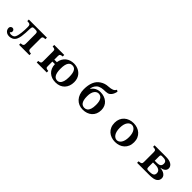

<svg xmlns="http://www.w3.org/2000/svg" viewBox="406 -2491 4188 4188"><g transform="rotate(45 2500.0 -396.5)"><path d="M284.2 -540H842.8V-493.2Q814 -492.7 797.1 -488.5Q780.3 -484.4 771 -476.1Q761.7 -467.8 759.3 -455.1Q756.8 -442.4 756.8 -423.8V-113.8Q756.8 -98.1 760 -86.2Q763.2 -74.2 772.9 -65.9Q782.2 -58.1 799.1 -53.2Q815.9 -48.3 842.8 -46.9V0H523.9V-46.9Q573.7 -48.3 592.8 -65.9Q602.5 -75.2 606.2 -87.4Q609.9 -99.6 609.9 -115.2V-422.9Q609.9 -459 596.2 -473.1Q582 -486.8 543 -486.8H507.8Q487.8 -486.8 475.8 -483.4Q463.9 -480 457 -471.2Q450.7 -461.4 448.2 -445.1Q445.8 -428.7 444.8 -402.8Q443.4 -344.2 440.2 -285.2Q437 -226.1 428.5 -172.9Q419.9 -119.6 401.9 -78.1Q388.7 -47.9 369.4 -27.8Q350.1 -7.8 327.6 3.7Q305.2 15.1 282.7 20Q260.3 24.9 240.2 24.9Q196.3 24.9 164.8 7.6Q133.3 -9.8 116.7 -37.6Q100.1 -65.4 100.1 -96.2Q100.1 -117.7 109.6 -132.3Q119.1 -147 133.3 -154.5Q147.5 -162.1 161.1 -162.1Q185.5 -162.1 201.7 -145.8Q217.8 -129.4 217.8 -103Q217.8 -83.5 208.3 -71.3Q198.7 -59.1 186 -55.2Q194.3 -42.5 210.2 -37.4Q226.1 -32.2 241.2 -32.2Q261.2 -32.2 280.8 -37.4Q300.3 -42.5 316.7 -54.9Q333 -67.4 342.8 -89.8Q355 -116.7 362.8 -152.8Q370.6 -189 375.2 -230.2Q379.9 -271.5 381.8 -314.5Q383.8 -357.4 383.8 -397.9Q383.8 -428.2 380.6 -445.8Q377.4 -463.4 367.2 -474.1Q356.4 -484.4 337.2 -488.5Q317.9 -492.7 284.2 -493.2Z M1662.1 -560.1Q1703.6 -560.1 1744.9 -549.3Q1786.1 -538.6 1823.2 -516.4Q1860.4 -494.1 1889.2 -460.2Q1918 -426.3 1934.6 -380.4Q1951.2 -334.5 1951.2 -275.9Q1951.2 -209.5 1931.4 -155.3Q1911.6 -101.1 1874.3 -61.8Q1836.9 -22.5 1783.9 -1.2Q1731 20 1664.1 20Q1602.1 20 1550 2.2Q1498 -15.6 1459.2 -50.8Q1420.4 -85.9 1398.2 -137.2Q1376 -188.5 1374 -254.9H1295.9V-110.8Q1295.9 -93.8 1298.8 -81.8Q1301.8 -69.8 1311 -63Q1320.3 -56.6 1335.9 -52.5Q1351.6 -48.3 1377 -46.9V0H1067.9V-46.9Q1093.8 -48.3 1109.4 -52.2Q1125 -56.2 1133.8 -64Q1143.1 -72.3 1146 -84.7Q1148.9 -97.2 1148.9 -115.2V-425.8Q1148.9 -443.4 1146 -455.3Q1143.1 -467.3 1133.8 -475.1Q1125 -482.4 1109.4 -486.6Q1093.8 -490.7 1067.9 -491.2V-540H1377V-493.2Q1351.6 -491.7 1335.4 -487.1Q1319.3 -482.4 1311 -475.1Q1301.8 -466.8 1298.8 -455.1Q1295.9 -443.4 1295.9 -424.8V-314.9H1374Q1382.8 -376 1408.4 -421.9Q1434.1 -467.8 1472.9 -498.5Q1511.7 -529.3 1560.1 -544.7Q1608.4 -560.1 1662.1 -560.1ZM1662.1 -506.8Q1637.2 -506.8 1613.5 -496.6Q1589.8 -486.3 1571.3 -460.4Q1552.7 -434.6 1541.7 -388.7Q1530.8 -342.8 1530.8 -271Q1530.8 -204.6 1540.8 -159.4Q1550.8 -114.3 1568.6 -86.9Q1586.4 -59.6 1610.8 -47.4Q1635.3 -35.2 1664.1 -35.2Q1702.1 -35.2 1731.4 -60.3Q1760.7 -85.4 1777.3 -137.7Q1793.9 -189.9 1793.9 -272Q1793.9 -343.8 1783.4 -389.6Q1772.9 -435.5 1754.6 -461.2Q1736.3 -486.8 1712.4 -496.8Q1688.5 -506.8 1662.1 -506.8Z M2765.1 -793.9Q2756.8 -752 2738 -711.4Q2719.2 -670.9 2684.1 -643.1Q2664.1 -627 2639.4 -620.6Q2614.7 -614.3 2584.2 -612.8Q2553.7 -611.3 2515.1 -609.9Q2485.8 -608.9 2456.5 -601.8Q2427.2 -594.7 2403.1 -583.3Q2378.9 -571.8 2363.8 -557.1Q2326.7 -521 2311.5 -485.4Q2296.4 -449.7 2294.9 -415H2299.8Q2322.8 -453.1 2356.4 -478.3Q2390.1 -503.4 2429.4 -515.6Q2468.8 -527.8 2506.8 -527.8Q2570.8 -527.8 2624.3 -509.5Q2677.7 -491.2 2717.5 -456.8Q2757.3 -422.4 2779.1 -373Q2800.8 -323.7 2800.8 -262.2Q2800.8 -194.8 2778.3 -142.3Q2755.9 -89.8 2715.6 -53.7Q2675.3 -17.6 2621.1 1.2Q2566.9 20 2502.9 20Q2438 20 2383.5 -3.2Q2329.1 -26.4 2289.3 -70.1Q2249.5 -113.8 2227.8 -175Q2206.1 -236.3 2206.1 -313Q2206.1 -441.4 2243.9 -533Q2281.7 -624.5 2359.9 -674.8Q2403.3 -703.6 2448.5 -717.8Q2493.7 -731.9 2543.9 -733.9Q2620.6 -737.8 2664.8 -756.6Q2709 -775.4 2727.1 -817.9ZM2501 -477.1Q2479 -477.1 2455.3 -465.8Q2431.6 -454.6 2411.1 -429.2Q2390.6 -403.8 2377.9 -361.8Q2365.2 -319.8 2365.2 -257.8Q2365.2 -192.4 2375.7 -148.9Q2386.2 -105.5 2405 -80.1Q2423.8 -54.7 2449 -43.9Q2474.1 -33.2 2503.9 -33.2Q2543.5 -33.2 2573.7 -56.2Q2604 -79.1 2621.1 -129.2Q2638.2 -179.2 2638.2 -261.2Q2638.2 -322.8 2627.7 -364.3Q2617.2 -405.8 2598.4 -430.4Q2579.6 -455.1 2554.7 -466.1Q2529.8 -477.1 2501 -477.1Z M3500 -560.1Q3563.5 -560.1 3618.2 -540.5Q3672.9 -521 3714.1 -483.9Q3755.4 -446.8 3778.6 -393.3Q3801.8 -339.8 3801.8 -272Q3801.8 -201.7 3778.6 -147.5Q3755.4 -93.3 3714.1 -55.9Q3672.9 -18.6 3618.2 0.7Q3563.5 20 3500 20Q3436.5 20 3381.8 0.7Q3327.1 -18.6 3285.9 -55.9Q3244.6 -93.3 3221.4 -147.5Q3198.2 -201.7 3198.2 -272Q3198.2 -339.8 3221.4 -393.3Q3244.6 -446.8 3285.9 -483.9Q3327.1 -521 3381.8 -540.5Q3436.5 -560.1 3500 -560.1ZM3500 -506.8Q3473.1 -506.8 3447.5 -492.9Q3421.9 -479 3401.1 -450.7Q3380.4 -422.4 3368.2 -378.2Q3356 -334 3356 -272.9Q3356 -210.9 3368.2 -166Q3380.4 -121.1 3401.1 -92Q3421.9 -63 3447.5 -49.1Q3473.1 -35.2 3500 -35.2Q3526.9 -35.2 3552.5 -49.1Q3578.1 -63 3598.9 -92Q3619.6 -121.1 3631.8 -166Q3644 -210.9 3644 -272.9Q3644 -334 3631.8 -378.2Q3619.6 -422.4 3598.9 -450.7Q3578.1 -479 3552.5 -492.9Q3526.9 -506.8 3500 -506.8Z M4505.9 -540Q4562.5 -540 4604.2 -532Q4646 -523.9 4674.8 -506.8Q4705.6 -488.8 4722.9 -462.2Q4740.2 -435.5 4740.2 -403.8Q4740.2 -356.4 4704.8 -325Q4669.4 -293.5 4605 -285.2V-280.8Q4662.6 -275.4 4702.9 -256.3Q4743.2 -237.3 4764.2 -208.5Q4785.2 -179.7 4785.2 -145Q4785.2 -113.8 4772.5 -85.9Q4759.8 -58.1 4729 -37.1Q4702.6 -19 4656 -9.5Q4609.4 0 4539.1 0H4164.1V-46.9Q4191.9 -48.3 4209.7 -52.2Q4227.5 -56.2 4237.8 -64Q4248.5 -72.3 4252.7 -85.4Q4256.8 -98.6 4256.8 -119.1V-414.1Q4256.8 -438 4253.4 -452.9Q4250 -467.8 4240.2 -476.1Q4229.5 -484.9 4211.4 -488.8Q4193.4 -492.7 4164.1 -493.2V-540ZM4446.8 -486.8Q4435.1 -486.8 4426.8 -485.1Q4418.5 -483.4 4413.1 -478Q4407.7 -473.1 4405.8 -463.6Q4403.8 -454.1 4403.8 -439V-304.2H4481.9Q4532.7 -304.2 4562.3 -326.9Q4591.8 -349.6 4591.8 -398.9Q4591.8 -426.8 4582.3 -444.1Q4572.8 -461.4 4556.2 -470.7Q4539.6 -480 4518.1 -483.4Q4496.6 -486.8 4473.1 -486.8ZM4403.8 -113.8Q4403.8 -77.1 4415 -64Q4420.9 -58.1 4431.4 -55.7Q4441.9 -53.2 4457 -53.2H4492.2Q4536.6 -53.2 4567.4 -61Q4598.1 -68.8 4614 -88.6Q4629.9 -108.4 4629.9 -143.1Q4629.9 -182.6 4609.6 -206.3Q4589.4 -230 4555.4 -240.5Q4521.5 -251 4481 -251H4403.8Z"/></g></svg>

Font: BIZ UDMincho
Style: Bold
Weight: 700
Monospace: yes
Designer: TypeBank Co., Ltd.
Foundry: Morisawa Inc.
Version: Version 1.06